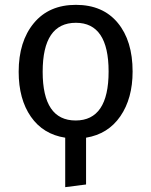

<svg xmlns="http://www.w3.org/2000/svg" viewBox="-20 -559 624 792"><path d="M527 -264Q527 -153 476.5 -79.5Q426 -6 335 9V202L249 213V9Q158 -5 107.5 -77.5Q57 -150 57 -263Q57 -388 119.5 -463.5Q182 -539 293 -539Q404 -539 465.5 -465Q527 -391 527 -264ZM428 -264Q428 -465 293 -465Q156 -465 156 -263Q156 -62 292 -62Q428 -62 428 -264Z"/></svg>

Font: Fira Sans
Style: Regular
Weight: 400
Designer: Carrois Corporate & Edenspiekermann AG
Foundry: Carrois Corporate GbR & Edenspiekermann AG
Version: Version 4.106;PS 004.106;hotconv 1.0.70;makeotf.lib2.5.58329